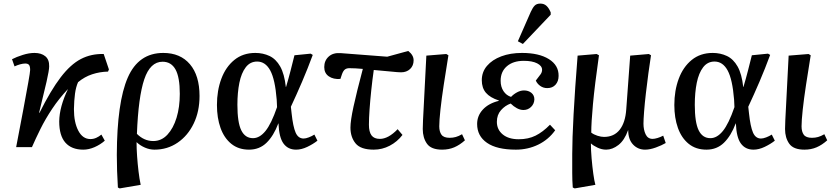

<svg xmlns="http://www.w3.org/2000/svg" viewBox="-20 -820 4669 1070"><path d="M444 14Q379 14 344.5 -25Q310 -64 310 -143Q311 -225 359 -324Q309 -271 271 -214Q233 -157 205.5 -101.5Q178 -46 158 0H70Q92 -114 109.5 -207.5Q127 -301 137.5 -360Q148 -419 148 -430Q148 -451 141.5 -458.5Q135 -466 121 -466Q108 -466 92 -461.5Q76 -457 61 -450L47 -490Q72 -503 107 -514Q142 -525 172 -525Q210 -525 232.5 -506.5Q255 -488 254 -450Q254 -429 239.5 -365Q225 -301 198 -192L200 -191Q263 -317 318 -389Q373 -461 430.5 -491Q488 -521 558 -519L587 -433L582 -421Q536 -420 493.5 -406Q451 -392 415 -362Q403 -335 398 -298Q393 -261 392 -212Q392 -138 416.5 -91.5Q441 -45 484 -45Q501 -45 516.5 -52Q532 -59 545 -70L564 -36Q539 -14 507 0Q475 14 444 14Z M647 230 637 225Q634 175 632.5 132.5Q631 90 631 43Q632 -250 692 -387.5Q752 -525 890 -525Q985 -525 1038.5 -462Q1092 -399 1092 -285Q1092 -199 1059.5 -131.5Q1027 -64 970 -25Q913 14 841 14Q814 14 787.5 2.5Q761 -9 742 -27H741Q741 8 744 50.5Q747 93 752 135Q757 177 764 210ZM834 -34Q880 -34 913 -69.5Q946 -105 964 -164Q982 -223 982 -297Q982 -390 958 -433Q934 -476 886 -476Q817 -476 784 -378Q751 -280 743 -74Q783 -34 834 -34Z M1368 14Q1309 14 1269 -18.5Q1229 -51 1209 -107Q1189 -163 1189 -235Q1189 -315 1213.5 -381Q1238 -447 1286 -486Q1334 -525 1403 -525Q1446 -525 1482 -508Q1518 -491 1541.5 -449.5Q1565 -408 1573 -335H1574Q1588 -382 1599 -425Q1610 -468 1621 -512L1711 -521L1723 -514Q1695 -438 1663.5 -364.5Q1632 -291 1601 -225L1605 -189Q1613 -114 1627.5 -81Q1642 -48 1672 -48Q1684 -48 1701 -54.5Q1718 -61 1732 -70L1749 -36Q1725 -17 1692.5 -1.5Q1660 14 1630 14Q1585 14 1560 -20Q1535 -54 1532 -132H1531Q1505 -63 1465.5 -24.5Q1426 14 1368 14ZM1390 -50Q1427 -50 1459.5 -90Q1492 -130 1524 -223L1522 -265Q1513 -378 1486 -427.5Q1459 -477 1413 -477Q1374 -477 1349.5 -445Q1325 -413 1314 -358.5Q1303 -304 1303 -236Q1303 -138 1324.5 -94Q1346 -50 1390 -50Z M2063 14Q1990 14 1961.5 -21Q1933 -56 1933 -109Q1933 -147 1950 -225.5Q1967 -304 2002 -436Q1959 -440 1927 -440Q1912 -440 1902.5 -433Q1893 -426 1886 -407L1877 -380Q1838 -377 1812.5 -394.5Q1787 -412 1787 -446Q1787 -482 1811.5 -504.5Q1836 -527 1878 -524L2138 -504L2255 -536Q2285 -513 2285 -484Q2285 -454 2265.5 -435.5Q2246 -417 2215 -417Q2198 -417 2161.5 -421Q2125 -425 2063 -430Q2055 -374 2049 -317Q2043 -260 2039.5 -210Q2036 -160 2036 -125Q2036 -85 2050.5 -65.5Q2065 -46 2097 -46Q2144 -46 2196 -100L2223 -68Q2194 -30 2152 -8Q2110 14 2063 14Z M2444 14Q2383 14 2359.5 -19Q2336 -52 2336 -101Q2336 -133 2342 -237.5Q2348 -342 2356 -510L2467 -519L2479 -512Q2465 -426 2453 -347.5Q2441 -269 2434.5 -208.5Q2428 -148 2428 -116Q2428 -86 2440.5 -69Q2453 -52 2486 -52Q2504 -52 2520 -56.5Q2536 -61 2555 -72L2571 -38Q2542 -12 2511.5 1Q2481 14 2444 14Z M2855 14Q2749 14 2694 -24Q2639 -62 2639 -129Q2639 -175 2671 -209.5Q2703 -244 2760 -258V-260Q2711 -276 2688 -303Q2665 -330 2665 -373Q2665 -419 2694 -453Q2723 -487 2773.5 -506Q2824 -525 2889 -525Q2984 -525 3039 -490.5Q3094 -456 3093 -397Q3093 -367 3076 -348Q3059 -329 3030 -329Q3008 -329 2991 -341Q2974 -353 2966 -371Q2985 -395 2993 -406.5Q3001 -418 3001 -431Q3001 -453 2973.5 -467Q2946 -481 2899 -481Q2840 -481 2805 -451Q2770 -421 2770 -370Q2770 -336 2786 -312Q2802 -288 2828 -280Q2842 -295 2861.5 -305.5Q2881 -316 2900 -316Q2925 -316 2941.5 -302.5Q2958 -289 2958 -266Q2957 -241 2939.5 -224Q2922 -207 2897 -207Q2879 -207 2860.5 -217Q2842 -227 2826 -243Q2795 -232 2772 -206Q2749 -180 2749 -141Q2749 -98 2781.5 -71Q2814 -44 2871 -44Q2924 -44 2964.5 -64Q3005 -84 3045 -125L3074 -94Q3037 -42 2979.5 -14Q2922 14 2855 14ZM2894 -575 2866 -590 2938 -754Q2949 -778 2960 -789Q2971 -800 2991 -800Q3012 -800 3025.5 -787.5Q3039 -775 3049 -751V-738Z M3183 230 3172 225Q3169 186 3169 144Q3169 102 3169 39Q3169 -42 3176.5 -182.5Q3184 -323 3199 -510L3305 -519L3318 -512Q3294 -343 3284.5 -239.5Q3275 -136 3275 -81Q3289 -70 3309.5 -63.5Q3330 -57 3346 -57Q3402 -57 3433.5 -97Q3465 -137 3470 -210L3492 -510L3596 -519L3608 -512Q3601 -468 3593.5 -412Q3586 -356 3579.5 -300Q3573 -244 3569.5 -198.5Q3566 -153 3566 -131Q3566 -97 3578 -71.5Q3590 -46 3617 -46Q3628 -46 3644.5 -51Q3661 -56 3676 -64L3690 -23Q3668 -10 3635 2Q3602 14 3575 14Q3535 14 3508 -14.5Q3481 -43 3481 -94H3480Q3460 -38 3426.5 -12Q3393 14 3358 14Q3334 14 3310.5 3Q3287 -8 3274 -20H3273Q3273 17 3277 63Q3281 109 3286.5 149Q3292 189 3298 210Z M3917 14Q3858 14 3818 -18.5Q3778 -51 3758 -107Q3738 -163 3738 -235Q3738 -315 3762.5 -381Q3787 -447 3835 -486Q3883 -525 3952 -525Q3995 -525 4031 -508Q4067 -491 4090.5 -449.5Q4114 -408 4122 -335H4123Q4137 -382 4148 -425Q4159 -468 4170 -512L4260 -521L4272 -514Q4244 -438 4212.5 -364.5Q4181 -291 4150 -225L4154 -189Q4162 -114 4176.5 -81Q4191 -48 4221 -48Q4233 -48 4250 -54.5Q4267 -61 4281 -70L4298 -36Q4274 -17 4241.5 -1.5Q4209 14 4179 14Q4134 14 4109 -20Q4084 -54 4081 -132H4080Q4054 -63 4014.5 -24.5Q3975 14 3917 14ZM3939 -50Q3976 -50 4008.5 -90Q4041 -130 4073 -223L4071 -265Q4062 -378 4035 -427.5Q4008 -477 3962 -477Q3923 -477 3898.5 -445Q3874 -413 3863 -358.5Q3852 -304 3852 -236Q3852 -138 3873.5 -94Q3895 -50 3939 -50Z M4463 14Q4402 14 4378.5 -19Q4355 -52 4355 -101Q4355 -133 4361 -237.5Q4367 -342 4375 -510L4486 -519L4498 -512Q4484 -426 4472 -347.5Q4460 -269 4453.5 -208.5Q4447 -148 4447 -116Q4447 -86 4459.5 -69Q4472 -52 4505 -52Q4523 -52 4539 -56.5Q4555 -61 4574 -72L4590 -38Q4561 -12 4530.5 1Q4500 14 4463 14Z"/></svg>

Font: Literata 36pt Medium
Style: Italic
Weight: 500
Italic angle: -2°
Designer: Latin by Veronika Burian and Jose Scaglione. Greek by Irene Vlachou. Cyrillic by Vera Evstafieva
Foundry: TypeTogether
Version: Version 3.002